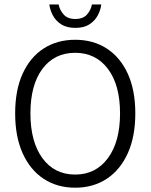

<svg xmlns="http://www.w3.org/2000/svg" viewBox="-20 -852 693 884"><path d="M326.2 12.2Q243.2 12.2 180.9 -28.8Q118.7 -69.8 84.2 -146.5Q49.8 -223.1 49.8 -330.1Q49.8 -437 84.2 -512.7Q118.7 -588.4 180.9 -628.7Q243.2 -668.9 326.2 -668.9Q409.2 -668.9 471.4 -628.7Q533.7 -588.4 568.4 -512.5Q603 -436.5 603 -330.1Q603 -223.1 568.4 -146.5Q533.7 -69.8 471.4 -28.8Q409.2 12.2 326.2 12.2ZM326.2 -48.3Q420.9 -48.3 476.8 -123.8Q532.7 -199.2 532.7 -330.1Q532.7 -460.9 476.8 -534.9Q420.9 -608.9 326.2 -608.9Q230.5 -608.9 175.3 -534.9Q120.1 -460.9 120.1 -330.1Q120.1 -199.2 175.3 -123.8Q230.5 -48.3 326.2 -48.3ZM326.7 -723.6Q287.6 -723.6 262.2 -739.7Q236.8 -755.9 223.6 -780.8Q210.4 -805.7 207 -831.5H250Q254.4 -806.6 272.7 -785.6Q291 -764.6 326.7 -764.6Q362.8 -764.6 380.9 -785.6Q398.9 -806.6 403.3 -831.5H446.3Q443.4 -805.7 429.9 -780.8Q416.5 -755.9 391.4 -739.7Q366.2 -723.6 326.7 -723.6Z"/></svg>

Font: Varta Light Light
Style: Regular
Weight: 300
Version: Version 1.004